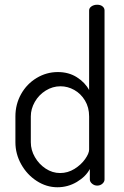

<svg xmlns="http://www.w3.org/2000/svg" viewBox="-20 -783 524 810"><path d="M421 -739V-26Q421 -16 412 -8Q402.9 0 390 0Q378 0 368.5 -8Q359 -16 359 -26V-70Q342 -38 304.3 -15.5Q266.5 7 222.3 7Q176 7 135 -19.5Q94 -46 69.5 -89.8Q45 -133.6 45 -183V-292Q45 -343.1 69 -386.1Q93 -429 134.5 -454Q176 -479 224 -479Q270 -479 304.5 -457Q339 -435 356 -403V-739Q356 -749.3 366 -756.1Q376 -763 390 -763Q404 -763 412.5 -756.1Q421 -749.3 421 -739ZM233.5 -53Q266 -53 294.1 -70.4Q322.2 -87.9 339.1 -111.9Q356 -136 356 -152V-291.8Q356 -330 338.5 -359Q321 -388 293.3 -403.5Q265.7 -419 235.2 -419Q202 -419 172.9 -400.9Q143.8 -382.8 126.9 -353.2Q110 -323.5 110 -292V-182.9Q110 -150 127.2 -120.2Q144.4 -90.3 172.7 -71.7Q201 -53 233.5 -53Z"/></svg>

Font: Dosis
Style: Regular
Weight: 400
Designer: Edgar Tolentino, Pablo Impallari, Igino Marini
Foundry: Edgar Tolentino, Pablo Impallari, Igino Marini
Version: Version 1.007;Glyphs 3.1.1 (3134)